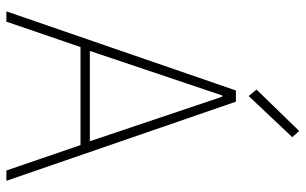

<svg xmlns="http://www.w3.org/2000/svg" viewBox="-198 -760 958 602"><g transform="rotate(90 281.0 -459.0)"><path d="M15.6 0 263.7 -719.7H298.8L546.9 0H514.6L431.6 -242.2L425.8 -252.9L283.2 -676.8H279.3L136.7 -252.9L130.9 -242.2L47.9 0ZM117.2 -232.4V-261.7H445.3V-232.4ZM281.2 -759.8 260.7 -784.2 390.6 -918 410.2 -896.5Z"/></g></svg>

Font: Reddit Mono ExtraLight
Style: Regular
Weight: 250
Monospace: yes
Designer: Stephen Hutchings
Foundry: Reddit
Version: Version 1.014